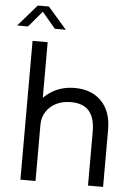

<svg xmlns="http://www.w3.org/2000/svg" viewBox="-80 -1029 757 1077"><g transform="rotate(5 298.0 -491.0)"><path d="M457 0V-197.5Q457 -211.5 457 -230.8Q457 -250 457 -269.8Q457 -289.5 457 -303.5Q457 -380 424.2 -419Q391.5 -458 320.5 -458Q273 -458 237.2 -439.5Q201.5 -421 181.5 -389Q161.5 -357 161.5 -316.5L107.5 -333Q107.5 -390 137.2 -436.8Q167 -483.5 218.8 -511.2Q270.5 -539 336 -539Q431.5 -539 486.8 -481.5Q542 -424 542 -322.5Q542 -296 542 -261.5Q542 -227 542 -189V0ZM76.5 0V-781.5H161.5V0ZM-17 -860 88.5 -981.5H151L257 -860H195L107 -964.5H132.5L44 -860Z"/></g></svg>

Font: Epilogue
Style: Regular
Weight: 400
Designer: Tyler Finck
Foundry: Etcetera Type Co
Version: Version 2.112